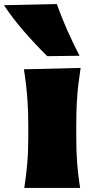

<svg xmlns="http://www.w3.org/2000/svg" viewBox="-84 -929 453 949"><path d="M36.1 0Q45.4 -61 50.5 -119.1Q55.7 -177.2 55.7 -250.5V-308.6Q55.7 -371.1 52.7 -418.5Q49.8 -465.8 45.2 -505.9Q40.5 -545.9 34.2 -586.4L314.5 -593.3Q308.1 -551.8 303.2 -510.7Q298.3 -469.7 295.7 -421.4Q293 -373 293 -308.6V-250.5Q293 -177.2 297.6 -119.1Q302.2 -61 312 0ZM149.4 -651.4Q88.9 -711.4 33.9 -774.7Q-21 -837.9 -64.5 -903.3L196.8 -909.2Q219.7 -844.7 247.8 -781.2Q275.9 -717.8 309.1 -653.3Z"/></svg>

Font: Pinar DS1 Black
Style: Regular
Weight: 900
Designer: Amin Abedi
Version: Version 3.000